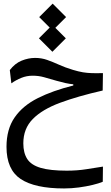

<svg xmlns="http://www.w3.org/2000/svg" viewBox="-20 -749 626 1081"><path d="M340.8 312Q176.3 312 96.4 258.8Q16.6 205.6 16.6 77.6Q16.6 -21.5 62.3 -87.6Q107.9 -153.8 192.4 -196.3Q276.9 -238.8 392.6 -267.6V-274.4Q371.1 -276.4 347.9 -281.5Q324.7 -286.6 297.4 -294.4Q258.8 -305.7 228.3 -314.2Q197.8 -322.8 164.1 -322.8Q129.9 -322.8 99.9 -310.5Q69.8 -298.3 43.9 -279.8L35.2 -354.5Q64 -392.1 101.8 -407.5Q139.6 -422.9 177.7 -422.9Q213.9 -422.9 245.6 -411.6Q277.3 -400.4 311.8 -384.8Q346.2 -369.1 391.1 -355.5Q421.9 -346.2 446.8 -342Q471.7 -337.9 498 -337.2Q524.4 -336.4 559.6 -337.4L558.1 -239.3Q418.5 -207.5 318.4 -170.4Q218.3 -133.3 164.8 -79.1Q111.3 -24.9 111.3 58.1Q111.3 111.8 133.3 146Q155.3 180.2 208.7 196Q262.2 211.9 355.5 211.9Q415 211.9 466.8 203.6Q518.6 195.3 559.6 189L558.6 274.4Q536.6 283.7 501.2 292.2Q465.8 300.8 424.1 306.4Q382.3 312 340.8 312ZM274.9 -457.5 199.2 -533.2 259.8 -593.8 200.7 -652.8 276.4 -728.5 352.1 -652.8 291.5 -592.3 350.6 -533.2Z"/></svg>

Font: Cascadia Code NF
Style: Regular
Weight: 400
Monospace: yes
Designer: Aaron Bell
Foundry: Saja Typeworks
Version: Version 2404.023; ttfautohint (v1.8.4)